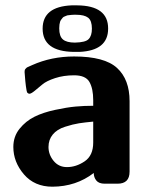

<svg xmlns="http://www.w3.org/2000/svg" viewBox="-20 -686 565 717"><path d="M29.8 -137.2Q29.8 -176.3 53 -205.1Q76.2 -233.9 108.6 -250Q141.1 -266.1 185.5 -275.6Q230 -285.2 262.5 -288.1Q294.9 -291 328.1 -291V-312Q328.1 -355 314 -379.9Q299.8 -404.8 256.8 -404.8Q217.8 -404.8 185.8 -394.3Q153.8 -383.8 138.4 -370.8Q123 -357.9 109.6 -346.9Q96.2 -335.9 89.8 -335.9L85.9 -336.9L82 -339.8Q79.1 -344.7 76.7 -364.3Q74.2 -383.8 73.2 -399.9L71.8 -417Q71.8 -421.9 72.5 -424.3Q73.2 -426.8 76.2 -429.9Q79.1 -433.1 80.6 -434.1Q82 -435.1 89.1 -438Q96.2 -440.9 100.1 -442.9Q171.9 -475.1 256.8 -475.1Q370.6 -475.1 417.2 -432.1Q463.9 -389.2 463.9 -308.1V-44.9Q463.9 0 418.9 0H371.1Q349.1 0 339.6 -12Q330.1 -23.9 330.1 -40Q264.2 10.7 175.8 11.2Q108.9 11.2 69.3 -34.9Q29.8 -81.1 29.8 -137.2ZM139.2 -579.1Q139.2 -661.1 247.1 -666H268.1Q384.3 -665 383.8 -579.1Q383.8 -497.1 276.9 -492.2H254.9Q139.2 -494.1 139.2 -579.1ZM161.1 -137.2Q161.1 -108.4 180.2 -85.2Q199.2 -62 230 -62Q264.2 -62 296.1 -83.5Q328.1 -105 328.1 -153.8V-231.9Q297.4 -229 275.1 -225.6Q252.9 -222.2 222.9 -212.6Q192.9 -203.1 177 -183.6Q161.1 -164.1 161.1 -137.2ZM201.2 -580.1Q201.2 -550.3 215.1 -538.6Q229 -526.9 259.8 -526.9Q299.8 -527.8 311 -540Q323.2 -552.2 323.2 -579.1Q323.2 -608.9 309.1 -619.9Q294.9 -630.9 264.2 -630.9H255.9Q248 -630.9 246.6 -630.4Q245.1 -629.9 238 -629.4Q231 -628.9 229.5 -627.9Q228 -627 222.4 -625Q216.8 -623 214.8 -620.6Q212.9 -618.2 209.5 -614Q206.1 -609.9 204.6 -605.5Q203.1 -601.1 202.1 -594.5Q201.2 -587.9 201.2 -580.1Z"/></svg>

Font: CMU Sans Serif
Style: Bold
Weight: 700
Version: Version 0.7.0